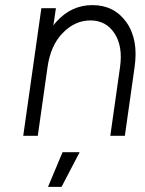

<svg xmlns="http://www.w3.org/2000/svg" viewBox="-20 -532 566 752"><path d="M168 200H221L292 64H225ZM469 0 507 -268Q515 -323 507 -367Q499 -411 475 -445Q427 -512 342 -512Q259 -512 200 -446Q197 -443 194.5 -439.5Q192 -436 189 -432L199 -500H142L71 0H128L166 -268Q178 -354 225 -402Q273 -452 334 -452Q395 -452 428 -402Q462 -351 450 -268L412 0Z"/></svg>

Font: Unageo
Style: Light-Italic
Weight: 300
Designer: Richard Sepsi
Foundry: Richard Sepsi
Version: Version 2.000